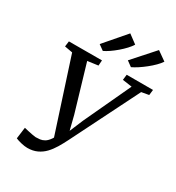

<svg xmlns="http://www.w3.org/2000/svg" viewBox="-231 -1132 1176 1283"><g transform="rotate(30 356.5 -490.5)"><path d="M178.5 12.5Q157.5 12.5 129.8 5.8Q102 -1 86.5 -8L98 -96Q113.5 -92.5 130 -88.5Q146.5 -84.5 162.2 -81.8Q178 -79 191.5 -77.5Q207 -77.5 224 -79.5Q241 -81.5 258.2 -91.5Q275.5 -101.5 292.5 -125.8Q309.5 -150 325.5 -195L307.5 -111L119.5 -690L58.5 -701L64 -743L319 -743.5L316 -702L235 -691L340 -335.5L378.5 -182.5L348.5 -183.5L410 -330L578 -690.5L505 -701L510 -743H713L708 -701L651.5 -691L391.5 -171Q373.5 -135 353.8 -102Q334 -69 309.5 -43.2Q285 -17.5 252.8 -2.5Q220.5 12.5 178.5 12.5ZM251 -830.5 392.5 -994.5 458.5 -945.5Q447.5 -927 427.5 -905.5Q407.5 -884 383.2 -863.2Q359 -842.5 335.2 -826.2Q311.5 -810 292 -801ZM468.5 -830.5 614.5 -994 684.5 -944.5Q672.5 -926 651.2 -904.8Q630 -883.5 604.2 -863Q578.5 -842.5 553.5 -826.2Q528.5 -810 509 -801Z"/></g></svg>

Font: Merriweather 28pt
Style: Italic
Weight: 400
Italic angle: -7.8°
Version: Version 2.101